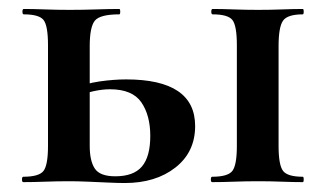

<svg xmlns="http://www.w3.org/2000/svg" viewBox="-20 -406 727 428"><path d="M453 0Q450 0 450 -6Q450 -12 453 -12Q488 -12 498 -25Q508 -38 508 -81V-305Q508 -349 498 -361.5Q488 -374 454 -374Q451 -374 451 -380Q451 -386 454 -386Q475 -386 501.5 -385Q528 -384 556 -384Q583 -384 609 -385Q635 -386 655 -386Q657 -386 657 -380Q657 -374 655 -374Q621 -374 611 -360Q601 -346 601 -303V-81Q601 -38 611 -25Q621 -12 655 -12Q657 -12 657 -6Q657 0 655 0Q634 0 608.5 -1Q583 -2 556 -2Q528 -2 501.5 -1Q475 0 453 0ZM180 -303V-81Q180 -47 191.5 -30Q203 -13 237 -13Q278 -13 296.5 -35Q315 -57 315 -103Q315 -149 295 -178Q275 -207 225 -207Q208 -207 187.5 -202.5Q167 -198 144 -187L138 -206Q170 -220 202 -224.5Q234 -229 261 -229Q415 -229 415 -125Q415 -67 371 -32.5Q327 2 258 2Q244 2 222 1Q200 0 176.5 -1Q153 -2 135 -2Q107 -2 80.5 -1Q54 0 32 0Q29 0 29 -6Q29 -12 32 -12Q67 -12 77 -25Q87 -38 87 -81V-305Q87 -349 77 -361.5Q67 -374 33 -374Q30 -374 30 -380Q30 -386 33 -386Q54 -386 80.5 -385Q107 -384 135 -384Q165 -384 194 -385Q223 -386 246 -386Q248 -386 248 -380Q248 -374 246 -374Q203 -374 191.5 -360Q180 -346 180 -303Z"/></svg>

Font: Cormorant
Style: Bold
Weight: 700
Designer: Christian Thalmann (Catharsis Fonts)
Foundry: Catharsis Fonts
Version: Version 4.000